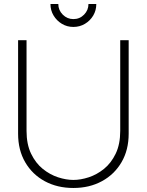

<svg xmlns="http://www.w3.org/2000/svg" viewBox="-20 -920 730 955"><path d="M345 -786Q313.5 -786 287.8 -801.5Q262 -817 246.5 -842.8Q231 -868.5 231 -900H270Q270 -869.5 292.2 -847.2Q314.5 -825 345 -825Q376.5 -825 398.2 -847.2Q420 -869.5 420 -900H459Q459 -868.5 443.8 -842.8Q428.5 -817 402.5 -801.5Q376.5 -786 345 -786ZM345 15Q265 15 203 -18.5Q141 -52 105.5 -112.8Q70 -173.5 70 -255V-720H112V-269Q112 -202.5 134.5 -155.8Q157 -109 192.5 -80.2Q228 -51.5 268.5 -38.2Q309 -25 345 -25Q381 -25 421.5 -38.2Q462 -51.5 497.5 -80.2Q533 -109 555.5 -155.8Q578 -202.5 578 -269V-720H620V-255Q620 -174 584.5 -113.2Q549 -52.5 487 -18.8Q425 15 345 15Z"/></svg>

Font: Manrope ExtraLight ExtraLight
Style: Regular
Weight: 250
Version: Version 4.501